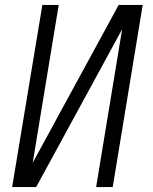

<svg xmlns="http://www.w3.org/2000/svg" viewBox="-20 -755 616 775"><path d="M29 0H126L473 -637L368 0H435L556 -735H459L112 -98L217 -735H151Z"/></svg>

Font: Iosevka Sparkle Light
Style: Italic
Weight: 300
Italic angle: -9°
Designer: Belleve Invis
Foundry: Belleve Invis
Version: Version 4.5.0; ttfautohint (v1.8.3)